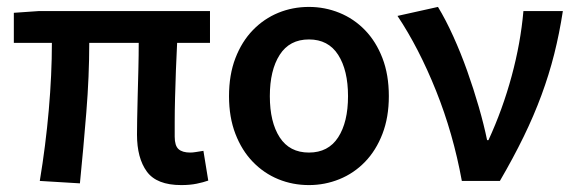

<svg xmlns="http://www.w3.org/2000/svg" viewBox="-20 -523 1666 555"><path d="M504 12Q433 12 404.5 -27Q376 -66 376 -134Q376 -149 376.5 -179Q377 -209 378 -246Q379 -283 380 -323Q381 -363 381 -399H238Q238 -303 229.5 -198Q221 -93 211 7L95 0Q112 -102 121 -205Q130 -308 130 -399H20V-486L92 -491H587V-399H492Q490 -362 488.5 -320Q487 -278 486 -239.5Q485 -201 485 -171Q485 -141 485 -128Q485 -102 496 -92Q507 -82 530 -82Q537 -82 546 -83.5Q555 -85 568 -87L582 -1Q568 4 548.5 8Q529 12 504 12Z M873 12Q826 12 784.5 -5Q743 -22 711 -55Q679 -88 660.5 -136Q642 -184 642 -245Q642 -307 660.5 -355Q679 -403 711 -436Q743 -469 784.5 -486Q826 -503 873 -503Q919 -503 961 -486Q1003 -469 1035 -436Q1067 -403 1085.5 -355Q1104 -307 1104 -245Q1104 -184 1085.5 -136Q1067 -88 1035 -55Q1003 -22 961 -5Q919 12 873 12ZM873 -82Q929 -82 957.5 -126Q986 -170 986 -245Q986 -320 957.5 -364.5Q929 -409 873 -409Q817 -409 788.5 -364.5Q760 -320 760 -245Q760 -170 788.5 -126Q817 -82 873 -82Z M1315 0Q1290 -137 1240.5 -260.5Q1191 -384 1129 -477L1246 -503Q1268 -467 1290 -418.5Q1312 -370 1330.5 -318Q1349 -266 1364 -214Q1379 -162 1388 -118H1392Q1433 -207 1459 -303Q1485 -399 1493 -491H1607Q1597 -426 1582 -366.5Q1567 -307 1545 -247.5Q1523 -188 1493.5 -127.5Q1464 -67 1425 0Z"/></svg>

Font: Giro Sans Semibold
Style: Regular
Weight: 600
Designer: Paul D. Hunt
Foundry: Adobe Systems Incorporated
Version: Version 1.000;PS 1.0;hotconv 1.0.88;makeotf.lib2.5.647800